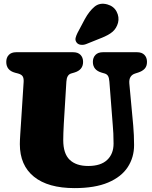

<svg xmlns="http://www.w3.org/2000/svg" viewBox="-20 -975 802 1011"><path d="M574 -313 556 -545Q554.5 -565.5 548.8 -575Q543 -584.5 531 -588L515.5 -592.5Q469 -606 469 -649Q469 -672 482.8 -686Q496.5 -700 521.5 -700H702Q727 -700 740.5 -686Q754 -672 754 -649Q754 -626.5 741.8 -613.2Q729.5 -600 707.5 -593L692 -588Q657.5 -577 661 -535.5L681.5 -314Q686 -263 686 -211Q686 -146 652.5 -94.8Q619 -43.5 549.5 -14Q480 15.5 372.5 15.5Q233 15.5 158.8 -44.5Q84.5 -104.5 84.5 -216Q84.5 -235.5 86.8 -269.8Q89 -304 91 -333.5L104.5 -544Q105.5 -563.5 99.2 -573.2Q93 -583 75 -588L59.5 -592Q13 -604.5 13 -649Q13 -672 26.5 -686Q40 -700 65 -700H365.5Q390.5 -700 404 -686Q417.5 -672 417.5 -649Q417.5 -606.5 371.5 -593L354.5 -588Q331.5 -581 329.5 -545L316 -324Q313 -270.5 313 -237.5Q313 -166 347 -133.5Q381 -101 444.5 -101Q510.5 -101 544.2 -132.8Q578 -164.5 578 -219Q578 -251 576.8 -271.8Q575.5 -292.5 574 -313ZM427 -875Q450 -916.5 477.5 -939.5Q505 -962.5 544.5 -952Q579 -942.5 594 -913.8Q609 -885 601.5 -855Q593.5 -826 573 -808Q552.5 -790 511 -774L434 -743Q420 -737.5 405.5 -739.2Q391 -741 383.5 -751Q375 -762.5 378 -775Q381 -787.5 388 -801.5Z"/></svg>

Font: Fraunces 72pt S100 Black
Style: Regular
Weight: 900
Version: Version 1.000; ttfautohint (v1.8.3)